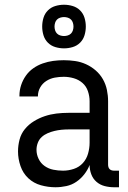

<svg xmlns="http://www.w3.org/2000/svg" viewBox="-20 -782 540 810"><path d="M214 8Q183 8 152.5 -0.5Q122 -9 99.5 -30Q77 -51 66.5 -81.5Q56 -112 56 -143Q56 -168 62.5 -193Q69 -218 85 -237.5Q101 -257 123 -270.5Q145 -284 169 -292Q193 -300 218 -303Q243 -306 269 -306H358V-355Q358 -376 351 -397Q344 -418 328 -432Q312 -446 291 -452Q270 -458 249 -458Q230 -458 211 -454.5Q192 -451 175.5 -440.5Q159 -430 149.5 -413Q140 -396 140 -377V-375H62V-378Q62 -401 69 -422.5Q76 -444 89 -462.5Q102 -481 120.5 -494Q139 -507 160.5 -514.5Q182 -522 204 -525Q226 -528 249 -528Q273 -528 297 -524.5Q321 -521 343 -511Q365 -501 383.5 -485Q402 -469 414 -448Q426 -427 431 -403Q436 -379 436 -355V-87Q436 -82 437.5 -77Q439 -72 442.5 -68.5Q446 -65 451 -63.5Q456 -62 461 -62H482V8H461Q441 8 421.5 3Q402 -2 387 -15Q372 -28 365 -47Q358 -66 358 -86Q350 -65 335.5 -46.5Q321 -28 302 -15Q283 -2 260 3Q237 8 214 8ZM246 -62Q269 -62 291.5 -69.5Q314 -77 329.5 -94Q345 -111 351.5 -134Q358 -157 358 -180V-236H269Q254 -236 239 -234.5Q224 -233 209.5 -229.5Q195 -226 181 -220Q167 -214 156 -204Q145 -194 139.5 -179.5Q134 -165 134 -150Q134 -130 143 -111.5Q152 -93 168.5 -81.5Q185 -70 205 -66Q225 -62 246 -62ZM250 -578Q231 -578 213 -583.5Q195 -589 182 -602Q169 -615 163.5 -633Q158 -651 158 -670Q158 -689 163.5 -707Q169 -725 182 -738Q195 -751 213 -756.5Q231 -762 250 -762Q269 -762 287 -756.5Q305 -751 318 -738Q331 -725 336.5 -707Q342 -689 342 -670Q342 -651 336.5 -633Q331 -615 318 -602Q305 -589 287 -583.5Q269 -578 250 -578ZM250 -630Q258 -630 266 -632.5Q274 -635 279.5 -640.5Q285 -646 287.5 -654Q290 -662 290 -670Q290 -678 287.5 -686Q285 -694 279.5 -699.5Q274 -705 266 -707.5Q258 -710 250 -710Q242 -710 234 -707.5Q226 -705 220.5 -699.5Q215 -694 212.5 -686Q210 -678 210 -670Q210 -662 212.5 -654Q215 -646 220.5 -640.5Q226 -635 234 -632.5Q242 -630 250 -630Z"/></svg>

Font: Iosevka srxl
Style: Regular
Weight: 400
Monospace: yes
Designer: Belleve Invis
Foundry: Belleve Invis
Version: Version 33.0.1; ttfautohint (v1.8.3)